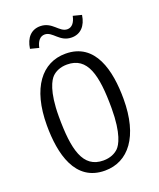

<svg xmlns="http://www.w3.org/2000/svg" viewBox="-171 -1051 962 1164"><g transform="rotate(-20 310.0 -469.0)"><path d="M302.5 9.5C454 9.5 556 -119 556 -360.5C556 -544.5 510.5 -739 318 -739C166.5 -739 64 -610.5 64 -369C64 -185 110 9.5 302.5 9.5ZM126.5 -840 181.5 -826C190 -868 210.5 -891.5 239.5 -891.5C291.5 -891.5 310.5 -818 389 -818C445.5 -818 483.5 -856.5 493.5 -925.5L438.5 -939.5C430 -897.5 410 -874 381 -874C329 -874 309 -948 230.5 -948C174 -948 136.5 -909.5 126.5 -840ZM150.5 -395.5C150.5 -558 188.5 -618.5 208 -638C228 -658 260 -674 304.5 -674C436.5 -674 468.5 -548 468.5 -332.5C468.5 -166.5 431 -107 411.5 -87.5C391 -67.5 359 -51.5 314.5 -51.5C182.5 -51.5 150.5 -180 150.5 -395.5Z"/></g></svg>

Font: Monaspace Argon Light
Style: Regular
Weight: 300
Designer: Riley Cran & the Lettermatic Team
Foundry: Lettermatic
Version: Version 1.000 (Monaspace Argon)